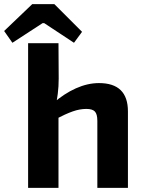

<svg xmlns="http://www.w3.org/2000/svg" viewBox="-75 -909 696 929"><path d="M404 -507Q544 -507 544 -370V0H396V-324Q396 -357 384 -369.5Q372 -382 343 -382Q311 -382 277 -370Q243 -358 193 -332L180 -408Q235 -456 292 -481.5Q349 -507 404 -507ZM208 -700 209 -529Q209 -490 204.5 -455Q200 -420 194 -396L208 -383V0H61V-700ZM188 -889 322 -755 283 -702 139 -797H131L-15 -702L-55 -759L81 -889Z"/></svg>

Font: Exo 2
Style: Bold
Weight: 700
Designer: Natanael Gama
Foundry: Natanael Gama
Version: Version 2.010